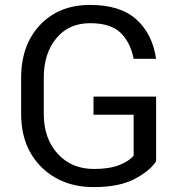

<svg xmlns="http://www.w3.org/2000/svg" viewBox="-20 -741 727 771"><path d="M606.9 -93.3Q581.5 -54.2 519.8 -22Q458 10.3 356.9 10.3Q227.5 10.3 146.2 -70.3Q64.9 -150.9 64.9 -283.2V-428.2Q64.9 -560.5 140.9 -640.9Q216.8 -721.2 341.8 -721.2Q462.9 -721.2 527.3 -663.3Q591.8 -605.5 606.9 -504.9H516.6Q503.9 -570.8 464.1 -609.4Q424.3 -647.9 341.8 -647.9Q256.3 -647.9 206.1 -587.2Q155.8 -526.4 155.8 -429.2V-283.2Q155.8 -185.1 211.4 -123.8Q267.1 -62.5 356.9 -62.5Q420.4 -62.5 460 -78.6Q499.5 -94.7 516.6 -116.2V-280.3H355.5V-353H606.9Z"/></svg>

Font: Roboto Web
Style: Regular
Weight: 400
Designer: Google
Version: Version 1.200310; 2013